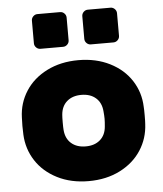

<svg xmlns="http://www.w3.org/2000/svg" viewBox="-54 -797 723 854"><g transform="rotate(-5 308.0 -370.0)"><path d="M308 10Q229 10 168 -21Q107 -52 73 -104.5Q39 -157 36 -221L35 -260L36 -298Q38 -362 72 -415Q106 -468 167.5 -499Q229 -530 308 -530Q387 -530 448.5 -499Q510 -468 544 -415Q578 -362 580 -298Q581 -288 581 -260Q581 -231 580 -221Q577 -157 543 -104.5Q509 -52 448 -21Q387 10 308 10ZM400 -226Q402 -246 402 -260Q402 -274 400 -294Q397 -332 372.5 -353.5Q348 -375 308 -375Q268 -375 243.5 -353.5Q219 -332 216 -294Q215 -284 215 -260Q215 -236 216 -226Q219 -188 243.5 -166.5Q268 -145 308 -145Q348 -145 372.5 -166.5Q397 -188 400 -226ZM246 -595H145Q134 -595 126 -603Q118 -611 118 -622V-723Q118 -734 126 -742Q134 -750 145 -750H246Q257 -750 265 -742Q273 -734 273 -723V-622Q273 -611 265 -603Q257 -595 246 -595ZM471 -595H370Q359 -595 351 -603Q343 -611 343 -622V-723Q343 -734 351 -742Q359 -750 370 -750H471Q482 -750 490 -742Q498 -734 498 -723V-622Q498 -611 490 -603Q482 -595 471 -595Z"/></g></svg>

Font: Rubik
Style: Regular
Weight: 700
Designer: Hubert & Fischer
Foundry: Hubert & Fischer
Version: Version 1.100